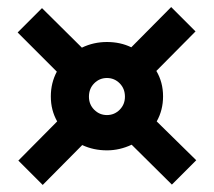

<svg xmlns="http://www.w3.org/2000/svg" viewBox="-20 -575 606 544"><path d="M101 -51 32 -120 142 -231Q133 -247 128.5 -264.5Q124 -282 124 -302Q124 -340 141 -372L30 -483L99 -552L212 -440Q245 -456 283 -456Q321 -456 352 -441L465 -555L534 -486L423 -374Q442 -342 442 -302Q442 -263 424 -231L536 -121L467 -52L353 -165Q336 -157 318.5 -153Q301 -149 283 -149Q245 -149 213 -164ZM283 -249Q304 -249 319 -264Q334 -279 334 -301Q334 -324 319 -339Q304 -354 283 -354Q262 -354 247 -339Q232 -324 232 -301Q232 -279 247 -264Q262 -249 283 -249Z"/></svg>

Font: Alumni Sans Black
Style: Italic
Weight: 900
Italic angle: -8°
Version: Version 1.016